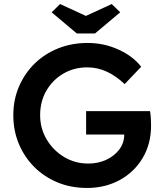

<svg xmlns="http://www.w3.org/2000/svg" viewBox="-20 -922 812 952"><path d="M412 10Q332 10 265.5 -17.5Q199 -45 150 -94Q101 -143 73.5 -208.5Q46 -274 46 -351Q46 -427 74 -492.5Q102 -558 151.5 -606.5Q201 -655 268 -682Q335 -709 414 -709Q496 -709 568 -676Q640 -643 680 -591L598 -505Q556 -545 510 -566.5Q464 -588 413 -588Q347 -588 294 -557Q241 -526 210 -472.5Q179 -419 179 -351Q179 -285 211.5 -230.5Q244 -176 298 -143.5Q352 -111 418 -111Q467 -111 507.5 -130Q548 -149 572 -181.5Q596 -214 596 -254V-255H407V-371H724Q727 -354 728 -333.5Q729 -313 729 -299Q729 -208 687 -138Q645 -68 573 -29Q501 10 412 10ZM361 -756 236 -861 278 -902 406 -843 534 -902 576 -861 451 -756Z"/></svg>

Font: Lexend Deca Medium
Style: Regular
Weight: 500
Designer: Bonnie Shaver-Troup, Thomas Jockin
Foundry: Lexend
Version: Version 1.008; ttfautohint (v1.8.4.7-5d5b)